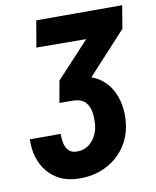

<svg xmlns="http://www.w3.org/2000/svg" viewBox="-82 -774 689 849"><g transform="rotate(-10 262.5 -350.0)"><path d="M139.2 -710.9H524.9L507.8 -607.9L283.7 -364.3H182.6L193.8 -430.7L342.3 -590.8L118.7 -592.3ZM192.9 -423.8 263.2 -430.2Q330.1 -431.6 373.8 -400.9Q417.5 -370.1 437 -317.6Q456.5 -265.1 451.2 -203.1Q447.3 -153.3 426.3 -113.3Q405.3 -73.2 371.8 -45.2Q338.4 -17.1 295.2 -2.4Q252 12.2 202.1 10.7Q156.7 9.8 122.3 -6.3Q87.9 -22.5 64.5 -51Q41 -79.6 29.5 -116.9Q18.1 -154.3 20 -197.8H158.2Q157.7 -177.7 161.6 -157.5Q165.5 -137.2 178 -123Q190.4 -108.9 214.8 -108.4Q242.7 -107.9 263.7 -121.1Q284.7 -134.3 297.9 -157Q311 -179.7 314.5 -205.1Q317.9 -235.8 314.2 -264.4Q310.5 -293 293.5 -312.3Q276.4 -331.5 240.2 -333L176.3 -333.5Z"/></g></svg>

Font: Roboto Condensed
Style: Bold Italic
Weight: 700
Italic angle: -12°
Designer: Christian Robertson
Foundry: Google
Version: Version 3.0